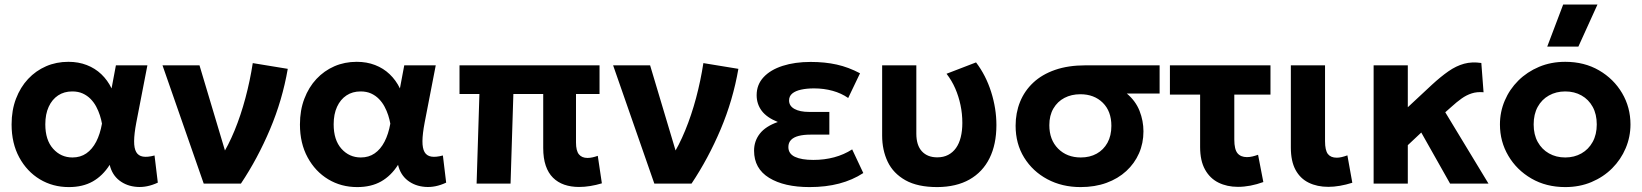

<svg xmlns="http://www.w3.org/2000/svg" viewBox="-20 -784 7013 820"><path d="M274 15Q205.5 15 150.2 -18.2Q95 -51.5 62.2 -111.8Q29.5 -172 29.5 -252.5Q29.5 -313 48.2 -362.2Q67 -411.5 100 -446.8Q133 -482 176.8 -501Q220.5 -520 272 -520Q315 -520 350.5 -506.2Q386 -492.5 412.8 -467Q439.5 -441.5 456.5 -406.5L475 -505H609.5L562 -260Q553 -212.5 552.8 -181.5Q552.5 -150.5 561.8 -134.5Q571 -118.5 590.5 -115.2Q610 -112 640 -120L654 -4Q608 17.5 564.5 14.2Q521 11 489.8 -13.2Q458.5 -37.5 448.5 -80Q418.5 -33 376 -9Q333.5 15 274 15ZM289.5 -111.5Q323.5 -111.5 348.8 -129Q374 -146.5 390.8 -178.8Q407.5 -211 415.5 -256Q412.5 -273 406.5 -291.8Q400.5 -310.5 390.8 -328.8Q381 -347 366.8 -361.5Q352.5 -376 333.2 -384.8Q314 -393.5 288.5 -393.5Q254 -393.5 228.2 -376.5Q202.5 -359.5 188 -328Q173.5 -296.5 173.5 -253Q173.5 -186 206.8 -148.8Q240 -111.5 289.5 -111.5Z M850 0 674 -505H832L958.5 -82L923.5 -112.5Q955 -161.5 981.8 -226.5Q1008.5 -291.5 1028.2 -365.5Q1048 -439.5 1059.5 -514.5L1209 -490Q1186 -356.5 1133.2 -231.8Q1080.5 -107 1009 0Z M1505.5 15Q1437 15 1381.8 -18.2Q1326.5 -51.5 1293.8 -111.8Q1261 -172 1261 -252.5Q1261 -313 1279.8 -362.2Q1298.5 -411.5 1331.5 -446.8Q1364.5 -482 1408.2 -501Q1452 -520 1503.5 -520Q1546.5 -520 1582 -506.2Q1617.5 -492.5 1644.2 -467Q1671 -441.5 1688 -406.5L1706.5 -505H1841L1793.5 -260Q1784.5 -212.5 1784.2 -181.5Q1784 -150.5 1793.2 -134.5Q1802.5 -118.5 1822 -115.2Q1841.5 -112 1871.5 -120L1885.5 -4Q1839.5 17.5 1796 14.2Q1752.5 11 1721.2 -13.2Q1690 -37.5 1680 -80Q1650 -33 1607.5 -9Q1565 15 1505.5 15ZM1521 -111.5Q1555 -111.5 1580.2 -129Q1605.5 -146.5 1622.2 -178.8Q1639 -211 1647 -256Q1644 -273 1638 -291.8Q1632 -310.5 1622.2 -328.8Q1612.5 -347 1598.2 -361.5Q1584 -376 1564.8 -384.8Q1545.5 -393.5 1520 -393.5Q1485.5 -393.5 1459.8 -376.5Q1434 -359.5 1419.5 -328Q1405 -296.5 1405 -253Q1405 -186 1438.2 -148.8Q1471.5 -111.5 1521 -111.5Z M2453 14.5Q2418.5 14.5 2390.2 4.8Q2362 -5 2341.8 -25Q2321.5 -45 2310.8 -76.5Q2300 -108 2300 -152V-382.5H2172.5L2160.5 0H2015.5L2027.5 -382.5H1942.5V-505H2540.5V-382.5H2440V-175.5Q2440 -140 2452.5 -124.8Q2465 -109.5 2489 -109.5Q2499.5 -109.5 2510.8 -112Q2522 -114.5 2533 -118.5L2550.5 -1Q2525.5 6.5 2500.8 10.5Q2476 14.5 2453 14.5Z M2774.5 0 2598.5 -505H2756.5L2883 -82L2848 -112.5Q2879.5 -161.5 2906.2 -226.5Q2933 -291.5 2952.8 -365.5Q2972.5 -439.5 2984 -514.5L3133.5 -490Q3110.5 -356.5 3057.8 -231.8Q3005 -107 2933.5 0Z M3437.5 15Q3329 15 3264.8 -24.5Q3200.5 -64 3200.5 -140.5Q3200.5 -181.5 3225 -213Q3249.5 -244.5 3302 -263Q3254.5 -282 3233 -311Q3211.5 -340 3211.5 -377.5Q3211.5 -422.5 3241 -454.2Q3270.5 -486 3322.8 -502.8Q3375 -519.5 3442 -519.5Q3503.5 -519.5 3553.8 -508.2Q3604 -497 3653 -471L3602.5 -365.5Q3573 -386 3535.8 -396.2Q3498.5 -406.5 3456.5 -406.5Q3425.5 -406.5 3401.5 -401.2Q3377.5 -396 3363.8 -384.8Q3350 -373.5 3350 -355Q3350 -331.5 3373 -318.8Q3396 -306 3436 -306H3522V-209H3441Q3412 -209 3390.8 -203.5Q3369.5 -198 3358.2 -186.2Q3347 -174.5 3347 -156Q3347 -127.5 3375 -114.2Q3403 -101 3453.5 -101Q3500.5 -101 3542.5 -112.2Q3584.5 -123.5 3619.5 -146L3667 -45Q3621 -15 3564 0Q3507 15 3437.5 15Z M3983 15Q3899 15 3847 -14.2Q3795 -43.5 3771.2 -93.2Q3747.5 -143 3747.5 -205V-505H3893.5V-213.5Q3893.5 -163.5 3917.2 -137.8Q3941 -112 3983 -112Q4009.5 -112 4029.5 -122.5Q4049.5 -133 4063 -152Q4076.5 -171 4083.2 -198.2Q4090 -225.5 4090 -259Q4090 -298 4082.2 -335Q4074.5 -372 4059.8 -406Q4045 -440 4022.5 -469L4148.5 -517.5Q4190.5 -462.5 4213 -391.5Q4235.5 -320.5 4235.5 -250Q4235.5 -167.5 4206.2 -108.5Q4177 -49.5 4120.8 -17.5Q4064.5 14.5 3983 15Z M4595 15Q4516 15 4453.2 -18.5Q4390.5 -52 4354 -111Q4317.5 -170 4317.5 -247Q4317.5 -302 4336.5 -349Q4355.5 -396 4392.8 -431Q4430 -466 4486 -485.5Q4542 -505 4616.5 -505H4932.5V-384.5H4792.5Q4830 -353 4846.8 -310.5Q4863.5 -268 4863.5 -223Q4863.5 -172.5 4844.5 -129.2Q4825.5 -86 4790.2 -53.5Q4755 -21 4705.5 -3Q4656 15 4595 15ZM4596 -111.5Q4634.5 -111.5 4663.8 -127.8Q4693 -144 4709.8 -174.2Q4726.5 -204.5 4726.5 -246.5Q4726.5 -309 4689.8 -345.2Q4653 -381.5 4594 -381.5Q4556 -381.5 4526.2 -366Q4496.5 -350.5 4479 -320.8Q4461.5 -291 4461.5 -249.5Q4461.5 -187 4499 -149.2Q4536.5 -111.5 4596 -111.5Z M5267 14Q5220.5 14 5184 -4Q5147.5 -22 5126.5 -59.8Q5105.5 -97.5 5105.5 -156V-380H4976.5V-505H5406V-380H5251.5V-188Q5251.5 -146 5265.2 -129.5Q5279 -113 5305.5 -113Q5317 -113 5328.8 -115.8Q5340.5 -118.5 5353 -123L5375.5 -6.5Q5348 3.5 5320.5 8.8Q5293 14 5267 14Z M5653 14Q5605.5 14 5569.2 -3.8Q5533 -21.5 5513 -58.5Q5493 -95.5 5493 -154V-505H5639V-181Q5639 -142 5651.2 -126.2Q5663.5 -110.5 5689 -110.5Q5699 -110.5 5710.5 -113.2Q5722 -116 5734.5 -120.5L5755.5 -3.5Q5728.5 5 5702.5 9.5Q5676.5 14 5653 14Z M5846.5 0V-505H5992.5V-326L6095.5 -422Q6133 -456.5 6166 -479.5Q6199 -502.5 6232.8 -511.8Q6266.5 -521 6306.5 -515L6316 -390Q6288 -392.5 6265.5 -385.2Q6243 -378 6222.2 -363.2Q6201.5 -348.5 6178.5 -327.5L6152.5 -304.5L6337 0H6173L6050 -218L5992.5 -164V0Z M6665 15Q6583.5 15 6520.5 -21.5Q6457.5 -58 6421.8 -118.8Q6386 -179.5 6386 -252.5Q6386 -306 6406.5 -354.2Q6427 -402.5 6464.5 -439.8Q6502 -477 6553 -498.5Q6604 -520 6665 -520Q6746.5 -520 6809.2 -483.5Q6872 -447 6907.8 -386.2Q6943.5 -325.5 6943.5 -252.5Q6943.5 -199.5 6923 -151Q6902.5 -102.5 6865.2 -65.2Q6828 -28 6777 -6.5Q6726 15 6665 15ZM6665 -111.5Q6703.5 -111.5 6734 -128.8Q6764.5 -146 6782 -177.8Q6799.5 -209.5 6799.5 -252.5Q6799.5 -296 6782.2 -327.5Q6765 -359 6734.5 -376.2Q6704 -393.5 6665 -393.5Q6626 -393.5 6595.2 -376.2Q6564.5 -359 6547.2 -327.5Q6530 -296 6530 -252.5Q6530 -209 6547.5 -177.5Q6565 -146 6595.5 -128.8Q6626 -111.5 6665 -111.5ZM6588 -585 6656 -764.5H6802.5L6721 -585Z"/></svg>

Font: Geologica SemiBold
Style: Regular
Weight: 600
Designer: Sindre Bremnes, Frode Helland
Foundry: Monokrom Skriftforlag AS
Version: Version 1.010;gftools[0.9.28]